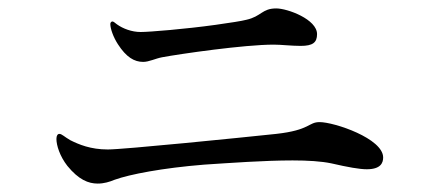

<svg xmlns="http://www.w3.org/2000/svg" viewBox="-20 -595 1040 456"><path d="M365 -459C408 -467 560 -489 630 -489C648 -489 672 -486 694 -486C723 -486 733 -494 733 -514C733 -549 663 -575 636 -575C602 -575 601 -556 565 -548C554 -545 527 -541 492 -536C420 -526 335 -519 314 -519C293 -519 272 -527 258 -537C252 -542 249 -544 247 -544C244 -544 242 -541 242 -538C242 -527 249 -507 260 -490C280 -459 299 -448 320 -448C334 -448 349 -456 365 -459ZM252 -168C288 -181 366 -196 465 -204C527 -208 608 -214 675 -214C711 -214 743 -212 767 -207C806 -198 834 -193 851 -193C884 -193 890 -208 890 -221C890 -266 774 -305 739 -305C712 -305 717 -286 636 -277C551 -268 274 -240 236 -240C195 -240 167 -252 147 -262C133 -270 127 -277 121 -277C117 -277 114 -273 114 -265C114 -250 122 -224 140 -201C167 -168 190 -159 212 -159C227 -159 240 -163 252 -168Z"/></svg>

Font: Shippori Mincho OTF Medium
Style: Regular
Weight: 500
Designer: FONTDASU
Foundry: FONTDASU / Google Inc. / but / Adobe
Version: Version 3.300;hotconv 1.0.109;makeotfexe 2.5.65596